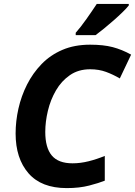

<svg xmlns="http://www.w3.org/2000/svg" viewBox="-20 -954 692 984"><path d="M322 10Q192 10 126 -66Q60 -142 60 -270Q60 -333 74.5 -397.5Q89 -462 118.5 -520.5Q148 -579 193 -625.5Q238 -672 300 -698.5Q362 -725 442 -725Q510 -725 557.5 -712.5Q605 -700 652 -674L594 -552Q560 -572 523.5 -585.5Q487 -599 442 -599Q382 -599 338.5 -569Q295 -539 267 -491Q239 -443 225.5 -386.5Q212 -330 212 -278Q212 -197 245.5 -157Q279 -117 352 -117Q392 -117 434 -127.5Q476 -138 517 -155V-28Q487 -16 437 -3Q387 10 322 10ZM368 -774V-786Q393 -814 423 -856.5Q453 -899 476 -934H640V-926Q629 -912 608.5 -892Q588 -872 563 -850Q538 -828 513.5 -808Q489 -788 470 -774Z"/></svg>

Font: BC Sans
Style: Bold Italic
Weight: 700
Italic angle: -12°
Designer: Monotype Design Team
Province of B.C.
Foundry: Monotype Imaging Inc.
Version: Version 2.000;GOOG;noto-source:20170915:90ef993387c0